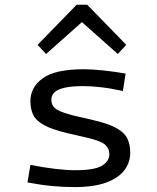

<svg xmlns="http://www.w3.org/2000/svg" viewBox="-20 -766 654 799"><path d="M522 -129.9Q522 -90.3 497.8 -57.9Q473.6 -25.5 422.4 -6.5Q371.2 12.6 289.9 12.6Q246 12.6 198.8 8.3Q151.7 4 94.3 -6.8L106.6 -80Q160.4 -69 209.7 -63.3Q259 -57.6 291.5 -57.6Q373.7 -57.6 404.4 -76.5Q435.1 -95.5 435.1 -123.9Q435.1 -147.8 418.1 -163.3Q401.1 -178.9 346 -192.1L259.4 -212.1Q195.2 -227.6 162.4 -245.9Q129.5 -264.2 118 -288.4Q106.5 -312.7 106.5 -344.9Q106.5 -402.9 158 -440.4Q209.5 -477.9 330.2 -477.9Q362.5 -477.9 410.5 -472.8Q458.4 -467.8 502.7 -459.8L491.4 -387.3Q443.8 -398 401.6 -402.8Q359.4 -407.7 328.7 -407.7Q275.7 -407.7 246.4 -400.4Q217 -393.1 205.4 -380.6Q193.7 -368 193.7 -351.5Q193.7 -337.1 200.3 -325.7Q206.9 -314.4 225.8 -305.2Q244.7 -296 281.9 -286.2L367.7 -266.2Q432 -251.5 465 -232.8Q498 -214.2 510 -189.3Q522 -164.4 522 -129.9ZM136.4 -579.3 299 -746.3H329.7L332.7 -684.4L171.7 -541.3ZM505.5 -579.3 470.3 -541.3 309.2 -684.4 312.3 -746.3H343Z"/></svg>

Font: Intel One Mono Light
Style: Regular
Weight: 300
Monospace: yes
Designer: Fred Shallcrass
Foundry: Frere-Jones Type LLC
Version: Version 1.004